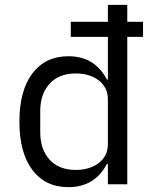

<svg xmlns="http://www.w3.org/2000/svg" viewBox="-20 -760 640 792"><path d="M425 -84H421Q371 12 262 12Q167 12 113.5 -59Q60 -130 60 -258Q60 -386 113.5 -457Q167 -528 262 -528Q371 -528 421 -432H425V-608H272V-670H425V-740H505V-670H570V-608H505V0H425ZM425 -165V-351Q425 -377 414.5 -396.5Q404 -416 386 -429.5Q368 -443 344 -450Q320 -457 293 -457Q223 -457 184.5 -414.5Q146 -372 146 -302V-214Q146 -144 184.5 -101.5Q223 -59 293 -59Q320 -59 344 -66Q368 -73 386 -86.5Q404 -100 414.5 -119.5Q425 -139 425 -165Z"/></svg>

Font: IBM Plaex Mono
Style: Regular
Weight: 400
Designer: Mike Abbink, Paul van der Laan, Pieter van Rosmalen
Foundry: Bold Monday
Version: Version 2.003